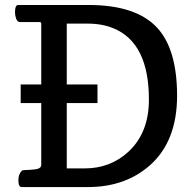

<svg xmlns="http://www.w3.org/2000/svg" viewBox="-20 -755 786 775"><path d="M63.5 -414.1H373.5V-338.9H63.5ZM40.5 -704.1Q40.5 -734.9 53.2 -734.9H337.4Q530.3 -734.9 615.2 -642.1Q694.3 -555.7 694.8 -370.1V-368.7Q694.8 -183.1 583 -85.9Q484.4 -0.5 337.4 0H67.4Q54.2 0 54.2 -27.8Q54.2 -50.3 66.9 -64.9Q70.3 -68.8 83.5 -68.8Q96.2 -68.8 110.4 -70.3Q125 -71.3 132.8 -73.7Q146.5 -78.1 146.5 -89.8V-659.2Q146.5 -666 140.6 -666H60.5Q46.9 -666 42 -691.4Q41 -698.2 40.5 -704.1ZM249.5 -75.2H321.3Q425.8 -75.2 499 -143.1Q581.1 -219.7 581.1 -353Q581.1 -581.5 438.5 -640.6Q392.6 -659.7 333.5 -659.7H249.5Z"/></svg>

Font: Copse
Style: Regular
Weight: 400
Version: Version 1.000